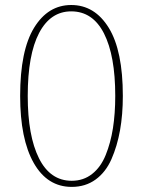

<svg xmlns="http://www.w3.org/2000/svg" viewBox="-20 -729 569 767"><path d="M90.8 -345.7Q90.8 -186.5 135.7 -96.7Q180.7 -6.8 266.6 -6.8Q313.5 -6.8 348.1 -34.2Q382.8 -61.5 402.3 -109.9Q421.9 -158.2 431.2 -216.8Q440.4 -275.4 440.4 -345.7Q440.4 -506.8 395.5 -595.2Q350.6 -683.6 264.6 -683.6Q181.6 -683.6 136.2 -597.2Q90.8 -510.7 90.8 -345.7ZM60.5 -345.7Q60.5 -527.3 116.2 -618.2Q171.9 -709 264.6 -709Q358.4 -709 414.6 -617.7Q470.7 -526.4 470.7 -345.7Q470.7 -271.5 459.5 -208.5Q448.2 -145.5 425.3 -93.3Q402.3 -41 361.8 -11.7Q321.3 17.6 266.6 17.6Q168.9 17.6 114.7 -78.1Q60.5 -173.8 60.5 -345.7Z"/></svg>

Font: Gothic A1 Thin
Style: Regular
Weight: 250
Designer: HanYang I&C Co.,Ltd.
Foundry: HanYang I&C Co.,Ltd.
Version: Version 2.50